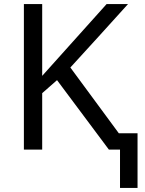

<svg xmlns="http://www.w3.org/2000/svg" viewBox="-20 -734 710 942"><path d="M654.8 -80.1V188H568.8V0H514.2L259.8 -340.8L187 -276.9V0H97.2V-713.9H187V-361.8L502.9 -713.9H607.9Q460 -549.8 325.2 -402.8L563 -80.1Z"/></svg>

Font: NotoSans
Style: Regular
Weight: 400
Designer: Monotype Design team
Foundry: Monotype Imaging Inc.
Version: Version 1.04